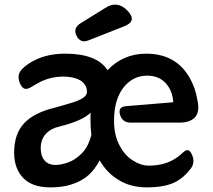

<svg xmlns="http://www.w3.org/2000/svg" viewBox="-20 -799 921 830"><path d="M615 11Q544 11 493 -21Q441 -52 411 -106Q383 -54 346 -29Q327 -16 308 -8.5Q289 -1 269 4Q249 8 231.5 9.5Q214 11 197 11Q121 11 82 -28Q42 -68 41 -137Q41 -221 85 -267Q128 -312 215 -333Q232 -338 248.5 -342.5Q265 -347 281 -352Q356 -373 356 -401Q356 -433 328 -451Q299 -468 252 -468Q205 -468 160 -448Q148 -442 137.5 -436Q127 -430 117 -424Q100 -413 88.5 -415Q77 -417 68 -435Q59 -453 60.5 -470Q62 -487 76 -501Q100 -525 137 -542Q191 -567 262 -567Q398 -567 445 -496Q513 -567 612 -567Q757 -567 814 -434Q822 -417 827 -396Q832 -375 836 -352Q842 -310 820.5 -289.5Q799 -269 757 -269H544Q509 -269 499 -303Q489 -337 524 -340L729 -357Q726 -407 696 -440Q666 -472 616 -472Q555 -472 514 -421Q473 -368 473 -277Q473 -214 497 -170Q519 -127 555 -105Q589 -83 623 -83Q681 -83 725 -106Q751 -120 769 -138Q783 -151 792 -150Q801 -149 809 -132Q826 -96 803 -68Q795 -58 787.5 -50Q780 -42 772 -35Q743 -10 707 0Q669 11 615 11ZM220 -86Q244 -86 275 -97Q306 -108 334 -136.5Q362 -165 375 -216L372 -247L371 -296L372 -312Q337 -277 237 -252Q200 -244 178 -220Q156 -196 156 -158Q156 -125 172.5 -105.5Q189 -86 220 -86ZM311 -644Q295 -676 326 -697L434 -764Q487 -799 531 -753Q575 -707 516 -685L361 -624Q328 -611 311 -644Z"/></svg>

Font: MaokenZhuyuanTi
Style: Regular
Weight: 400
Designer: Fontworks Inc & LongZhuTi team: ZERO子、时光羊、荆南、频凡、刘鹏、Little White Dog、帆影Magmeta、奈白不弍、白日月球、ChaoTawei、雨三（排名不分先后）
Version: Version 1.000; 20230222